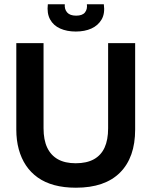

<svg xmlns="http://www.w3.org/2000/svg" viewBox="-20 -861 707 895"><path d="M334 14Q278 14 233.5 2Q189 -10 156 -33.5Q123 -57 101 -90Q79 -123 67.5 -165Q56 -207 56 -257V-660H183V-263Q183 -209 200 -173Q217 -137 250 -118.5Q283 -100 333 -100Q384 -100 417.5 -118.5Q451 -137 467.5 -173Q484 -209 484 -263V-660H610V-257Q610 -127 539.5 -56.5Q469 14 334 14ZM203 -841H282Q280 -818 293 -803Q306 -788 335 -788Q364 -788 376 -803Q388 -818 385 -841H464Q470 -798 453.5 -770Q437 -742 406 -728Q375 -714 333 -714Q292 -714 260.5 -728Q229 -742 213.5 -770.5Q198 -799 203 -841Z"/></svg>

Font: Bricolage Grotesque 60pt SemiBold
Style: Regular
Weight: 600
Version: Version 1.001;gftools[0.9.33.dev8+g029e19f]